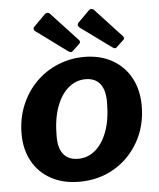

<svg xmlns="http://www.w3.org/2000/svg" viewBox="-54 -795 706 852"><g transform="rotate(-5 299.5 -369.5)"><path d="M266 10Q193 10 139.5 -19.5Q86 -49 57 -101.5Q28 -154 28 -223Q28 -293 52.5 -351.5Q77 -410 119 -452Q161 -494 216.5 -517Q272 -540 333 -540Q406 -540 459.5 -509.5Q513 -479 541.5 -425.5Q570 -372 570 -302Q570 -213 530 -142Q490 -71 421 -30.5Q352 10 266 10ZM270 -92Q311 -92 344.5 -119.5Q378 -147 398 -200.5Q418 -254 418 -332Q418 -386 396 -413.5Q374 -441 331 -441Q290 -441 256 -413Q222 -385 202 -331Q182 -277 182 -199Q182 -146 204 -119Q226 -92 270 -92ZM178 -745Q184 -750 190.5 -749Q197 -748 200 -744L316 -619Q320 -616 321.5 -610.5Q323 -605 317 -599L286 -570Q280 -565 274.5 -567Q269 -569 261 -575L136 -667Q113 -681 127 -694ZM374 -745Q380 -750 386.5 -749Q393 -748 396 -744L512 -619Q516 -616 517.5 -610Q519 -604 513 -599L482 -570Q477 -565 471.5 -567Q466 -569 458 -575L332 -667Q310 -681 324 -695Z"/></g></svg>

Font: Libre Franklin Thin
Style: Bold Italic
Weight: 700
Italic angle: -8°
Version: Version 3.000